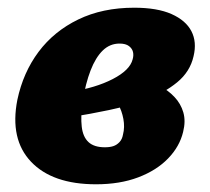

<svg xmlns="http://www.w3.org/2000/svg" viewBox="-20 -463 545 498"><path d="M229 15Q116 15 60.5 -43.5Q5 -102 25 -204Q40 -275 80 -328.5Q120 -382 183 -412.5Q246 -443 328 -443Q388 -443 425 -426.5Q462 -410 476.5 -382Q491 -354 482 -317Q473 -277 439.5 -249.5Q406 -222 359.5 -205Q313 -188 262.5 -177.5Q212 -167 168 -160L163 -225Q228 -235 272.5 -258Q317 -281 324 -309Q327 -319 325 -328Q323 -337 314.5 -343.5Q306 -350 290 -350Q265 -350 246.5 -332Q228 -314 215 -280.5Q202 -247 194 -199Q189 -161 192 -134.5Q195 -108 209.5 -94.5Q224 -81 252 -81Q265 -81 274 -84Q283 -87 290 -94.5Q297 -102 299 -114Q304 -133 300 -154.5Q296 -176 286.5 -192.5Q277 -209 267 -212L343 -259Q370 -253 393 -241Q416 -229 432.5 -211.5Q449 -194 455.5 -171.5Q462 -149 455 -121Q446 -83 416 -52Q386 -21 338.5 -3Q291 15 229 15Z"/></svg>

Font: Ysabeau Office Black
Style: Italic
Weight: 900
Italic angle: -12°
Designer: Christian Thalmann (Catharsis Fonts)
Version: Version 2.001;gftools[0.9.30]; featfreeze: tnum,lnum,ss02